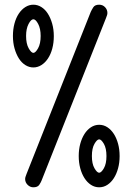

<svg xmlns="http://www.w3.org/2000/svg" viewBox="-20 -714 565 817"><path d="M35 -561Q35 -589 41.5 -613.5Q48 -638 60 -656Q72 -674 88 -684Q104 -694 122 -694Q140 -694 156 -684Q172 -674 183.5 -656Q195 -638 202 -613.5Q209 -589 209 -560Q209 -532 202.5 -507.5Q196 -483 184 -465Q172 -447 156 -437Q140 -427 122 -427Q104 -427 88 -437Q72 -447 60.5 -465Q49 -483 42 -507.5Q35 -532 35 -561ZM87 48Q87 43 88.5 38.5Q90 34 93 26L366 -663Q370 -672 377 -683Q384 -694 402 -694Q417 -694 427 -683.5Q437 -673 437 -659Q437 -654 435.5 -649.5Q434 -645 431 -637L157 54Q154 62 147 72.5Q140 83 122 83Q108 83 97.5 72.5Q87 62 87 48ZM91 -561Q91 -528 102 -508.5Q113 -489 122 -489Q131 -489 142 -508.5Q153 -528 153 -561Q153 -592 142.5 -612Q132 -632 122 -632Q112 -632 101.5 -612Q91 -592 91 -561ZM315 -50Q315 -78 321.5 -102Q328 -126 339.5 -144Q351 -162 367 -172.5Q383 -183 402 -183Q421 -183 437 -172.5Q453 -162 464.5 -144Q476 -126 482.5 -102Q489 -78 489 -50Q489 -22 482.5 2Q476 26 464.5 44Q453 62 437 72.5Q421 83 402 83Q383 83 367 72.5Q351 62 339.5 44Q328 26 321.5 2Q315 -22 315 -50ZM371 -50Q371 -17 382 2Q393 21 402 21Q411 21 422 2Q433 -17 433 -50Q433 -83 422 -102Q411 -121 402 -121Q393 -121 382 -102Q371 -83 371 -50Z"/></svg>

Font: CMU Typewriter Custom
Style: Regular
Weight: 500
Monospace: yes
Version: Version 0.7.0